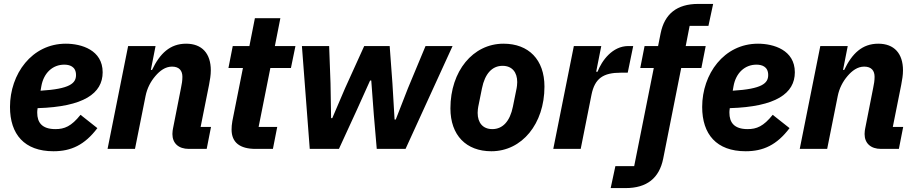

<svg xmlns="http://www.w3.org/2000/svg" viewBox="-20 -760 4676 980"><path d="M253 12C343 12 412 -20 477 -106L391 -174C344 -115 309 -101 263 -101C194 -101 170 -135 170 -185C170 -190 170 -196 172 -208C407 -215 504 -283 504 -391C504 -505 395 -537 316 -537C142 -537 31 -382 31 -214C31 -75 104 12 253 12ZM308 -430C333 -430 368 -422 368 -377C368 -335 337 -306 187 -297L191 -320C203 -388 249 -430 308 -430Z M669 0 723 -270C731 -310 749 -344 773 -372C796 -399 824 -420 858 -420C896 -420 911 -398 911 -368C911 -348 908 -331 904 -312L863 -104C862 -99 860 -88 860 -76C860 -29 891 0 944 0H1035L1057 -112H1004L1047 -327C1052 -354 1056 -376 1056 -401C1056 -487 1011 -537 930 -537C848 -537 796 -487 756 -403H750L774 -525H634L529 0Z M1373 0 1395 -112H1300L1360 -413H1465L1488 -525H1383L1411 -667H1281L1253 -525H1168L1146 -413H1220L1166 -142C1163 -127 1162 -109 1162 -99C1162 -33 1204 0 1285 0Z M1561 0H1710L1801 -198L1869 -349H1875L1888 -175L1903 0H2050L2290 -525H2152L2062 -309L2000 -150H1994L1983 -335L1969 -525H1839L1741 -309L1676 -157H1670L1667 -335L1660 -525H1521Z M2488 12C2644 12 2759 -128 2759 -318C2759 -456 2678 -537 2550 -537C2394 -537 2279 -397 2279 -207C2279 -69 2360 12 2488 12ZM2493 -101C2444 -101 2418 -134 2418 -184C2418 -197 2420 -209 2421 -215L2440 -309C2455 -384 2492 -424 2545 -424C2594 -424 2620 -391 2620 -341C2620 -328 2618 -316 2617 -310L2598 -216C2583 -141 2546 -101 2493 -101Z M2944 0 2999 -276C3016 -361 3060 -389 3149 -389H3184L3212 -525H3187C3106 -525 3052 -451 3030 -394H3023L3049 -525H2909L2804 0Z M3457 -413H3560L3582 -525H3480L3500 -628H3596L3620 -740H3544C3435 -740 3372 -689 3352 -590L3339 -525H3270L3248 -413H3317L3217 88H3121L3097 200H3173C3282 200 3345 149 3365 50Z M3786 12C3876 12 3945 -20 4010 -106L3924 -174C3877 -115 3842 -101 3796 -101C3727 -101 3703 -135 3703 -185C3703 -190 3703 -196 3705 -208C3940 -215 4037 -283 4037 -391C4037 -505 3928 -537 3849 -537C3675 -537 3564 -382 3564 -214C3564 -75 3637 12 3786 12ZM3841 -430C3866 -430 3901 -422 3901 -377C3901 -335 3870 -306 3720 -297L3724 -320C3736 -388 3782 -430 3841 -430Z M4202 0 4256 -270C4264 -310 4282 -344 4306 -372C4329 -399 4357 -420 4391 -420C4429 -420 4444 -398 4444 -368C4444 -348 4441 -331 4437 -312L4396 -104C4395 -99 4393 -88 4393 -76C4393 -29 4424 0 4477 0H4568L4590 -112H4537L4580 -327C4585 -354 4589 -376 4589 -401C4589 -487 4544 -537 4463 -537C4381 -537 4329 -487 4289 -403H4283L4307 -525H4167L4062 0Z"/></svg>

Font: Braiins Sans
Style: Bold Italic
Weight: 700
Italic angle: -11.31°
Designer: Mike Abbink, Paul van der Laan, Pieter van Rosmalen, Jiri Chlebus, Lubos Buracinsky
Foundry: Bold Monday, Sudetype
Version: Version 1.000;hotconv 1.0.109;makeotfexe 2.5.65596